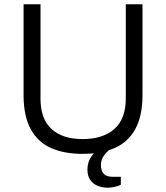

<svg xmlns="http://www.w3.org/2000/svg" viewBox="-20 -706 775 896"><path d="M365 12Q279 12 217.5 -15.5Q156 -43 123 -104Q90 -165 90 -262V-686H169V-246Q169 -151 220.5 -104Q272 -57 365 -57Q460 -57 513.5 -104Q567 -151 567 -246V-686H645V-262Q645 -165 611.5 -104Q578 -43 515.5 -15.5Q453 12 365 12ZM483 170Q460 170 438 162Q416 154 402 135Q388 116 388 86Q388 54 402.5 30.5Q417 7 439 -12H488V-5Q476 5 463.5 22.5Q451 40 451 66Q451 88 463 103.5Q475 119 506 119H544V156Q530 163 513 166.5Q496 170 483 170Z"/></svg>

Font: Archivo SemiBold Light
Style: Regular
Weight: 300
Version: Version 2.001